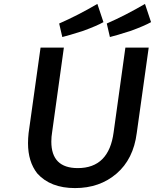

<svg xmlns="http://www.w3.org/2000/svg" viewBox="-20 -950 791 980"><path d="M678 -271 739 -707H620L560 -275Q536 -92 377 -92Q242 -92 242 -227Q242 -252 246 -275L306 -707H187L126 -271Q123 -244 123 -219Q123 -125 170 -65Q237 10 363 10Q489 10 575 -64Q661 -138 678 -271ZM298 -761Q328 -768 406 -793Q474 -818 508 -837L477 -930Q378 -872 282 -830ZM541 -761Q571 -768 649 -793Q717 -818 751 -837L720 -930Q621 -872 525 -830Z"/></svg>

Font: Brisa Sans Medium
Style: Italic
Weight: 600
Italic angle: -8°
Designer: Dalton Maag Ltd
Foundry: Dalton Maag Ltd
Version: Version 1.101;July 10, 2019;FontCreator 11.5.0.2425 64-bit